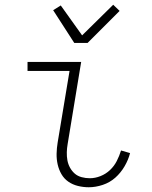

<svg xmlns="http://www.w3.org/2000/svg" viewBox="-20 -781 640 809"><path d="M354 8Q331 8 308.5 2.5Q286 -3 268 -15.5Q250 -28 239 -47Q228 -66 223 -88Q218 -110 218.5 -133.5Q219 -157 223 -181L273 -482H96V-520H322L265 -174Q262 -157 261.5 -139.5Q261 -122 264 -105.5Q267 -89 275 -74.5Q283 -60 295 -49.5Q307 -39 324 -34.5Q341 -30 358 -30Q381 -30 403.5 -39Q426 -48 443.5 -64.5Q461 -81 472 -102.5Q483 -124 490 -147L528 -136Q521 -108 505 -80.5Q489 -53 466 -32.5Q443 -12 413 -2Q383 8 354 8ZM293 -600 204 -738 236 -758 326 -632 457 -761 484 -735 349 -600Z"/></svg>

Font: Iosevka Extralight Extended
Style: Italic
Weight: 200
Width: 7
Italic angle: -9°
Monospace: yes
Designer: Belleve Invis
Foundry: Belleve Invis
Version: Version 32.5.0; ttfautohint (v1.8.4)